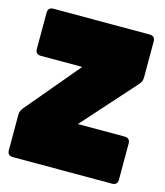

<svg xmlns="http://www.w3.org/2000/svg" viewBox="-89 -621 592 689"><g transform="rotate(15 207.0 -276.0)"><path d="M403 -398V-532C403 -545 396 -552 383 -552H25C12 -552 5 -545 5 -532V-397C5 -384 12 -377 25 -377H179L11 -177C5 -169 2 -162 2 -152V-20C2 -7 9 0 22 0H391C404 0 411 -7 411 -20V-155C411 -168 404 -175 391 -175H217L394 -373C400 -380 403 -388 403 -398Z"/></g></svg>

Font: Malmofest Black-Rounded
Style: Regular
Weight: 800
Designer: Jonny Pinhorn (Poppins), Kolossal
Version: Version 1.004;Glyphs 3.1.2 (3151)